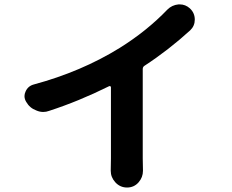

<svg xmlns="http://www.w3.org/2000/svg" viewBox="-20 -797 1040 861"><path d="M627.9 -502Q620.1 -497.1 620.1 -487.3V-86.9L621.1 -31.2Q621.1 -2 601.6 20.5Q581.1 43.9 549.8 43.9Q518.6 43.9 497.1 20.5Q476.6 -2 476.6 -31.2L477.5 -86.9V-405.3Q477.5 -408.2 475.1 -410.2Q472.7 -412.1 468.8 -410.2Q333 -342.8 200.2 -299.8Q187.5 -294.9 173.8 -294.9Q158.2 -294.9 142.6 -301.8Q113.3 -312.5 97.7 -339.8Q89.8 -352.5 89.8 -366.2Q89.8 -376 94.7 -386.7Q105.5 -411.1 130.9 -418Q344.7 -475.6 516.6 -582Q638.7 -658.2 730.5 -753.9Q751 -774.4 780.3 -777.3Q783.2 -777.3 786.1 -777.3Q811.5 -777.3 831.1 -759.8Q853.5 -739.3 853.5 -709Q853.5 -680.7 833 -661.1Q734.4 -571.3 627.9 -502Z"/></svg>

Font: Gen Jyuu GothicX Bold
Style: Bold
Weight: 700
Designer: Ryoko NISHIZUKA (kana &amp; ideographs); Paul D. Hunt (Latin, Greek &amp; Cyrillic); Wenlong ZHANG (bopomofo); Sandoll C
Version: Version 1.058.20140828